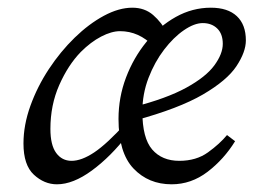

<svg xmlns="http://www.w3.org/2000/svg" viewBox="-20 -468 659 499"><path d="M128 11Q95 11 68 -14Q41 -39 41 -95Q41 -143 59 -193Q77 -243 107 -288.5Q137 -334 174 -370Q211 -406 250 -427Q289 -448 324 -448Q356 -448 378 -429Q400 -410 416 -380L379 -348Q341 -387 292 -387Q270 -387 243 -373Q216 -359 190 -333Q157 -299 134 -247Q111 -195 111 -133Q111 -91 126 -70.5Q141 -50 166 -50Q192 -50 225 -72Q258 -94 308 -149L312 -118Q268 -61 219 -25Q170 11 128 11ZM426 11Q366 11 327 -30Q288 -71 288 -159Q288 -215 307.5 -266.5Q327 -318 360.5 -359Q394 -400 437 -424Q480 -448 528 -448Q572 -448 595.5 -426Q619 -404 619 -363Q619 -333 594.5 -296Q570 -259 507.5 -222.5Q445 -186 331 -155L327 -190Q413 -212 464 -240Q515 -268 537 -298Q559 -328 559 -354Q559 -380 544.5 -394Q530 -408 507 -408Q485 -408 458 -389.5Q431 -371 406.5 -339Q382 -307 366 -265.5Q350 -224 350 -178Q350 -109 375.5 -79.5Q401 -50 446 -50Q490 -50 520.5 -72Q551 -94 570 -117L591 -101Q562 -54 519.5 -21.5Q477 11 426 11Z"/></svg>

Font: Lisu Bosa ExtraLight
Style: Italic
Weight: 200
Italic angle: -19°
Designer: David Morse, Annie Olsen, Victor Gaultney, Frank Grießhammer (Latin)
Foundry: SIL International
Version: Version 2.000